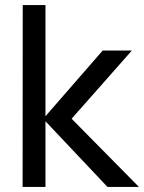

<svg xmlns="http://www.w3.org/2000/svg" viewBox="-20 -740 570 760"><path d="M69.5 0H160V-260L405.5 0H530L263.5 -270L502 -540H386.5L160 -280V-720H70Z"/></svg>

Font: Eudonet Medium
Style: Regular
Weight: 500
Designer: Mikhail Sharanda
Foundry: Mikhail Sharanda
Version: Version 4.503;Glyphs 3.1.2 (3151)